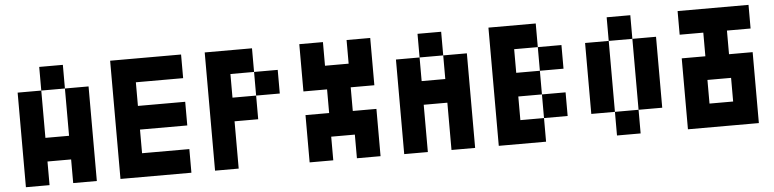

<svg xmlns="http://www.w3.org/2000/svg" viewBox="-43 -895 4461 1106"><g transform="rotate(-5 2187.5 -342.0)"><path d="M341.8 -546.9H205.1V-683.6H341.8ZM68.4 -546.9H205.1V-273.4H341.8V-546.9H478.5V0H341.8V-136.7H205.1V0H68.4Z M1025.4 -683.6V-546.9H752V-410.2H1025.4V-273.4H752V-136.7H1025.4V0H615.2V-683.6Z M1572.3 -410.2H1435.5V-546.9H1572.3ZM1435.5 -683.6V-546.9H1298.8V-410.2H1435.5V-273.4H1298.8V0H1162.1V-683.6Z M1709 -683.6H1845.7V-546.9H1982.4V-683.6H2119.1V-410.2H1982.4V-273.4H2119.1V0H1982.4V-136.7H1845.7V0H1709V-273.4H1845.7V-410.2H1709Z M2529.3 -546.9H2392.6V-683.6H2529.3ZM2255.9 -546.9H2392.6V-410.2H2529.3V-546.9H2666V0H2529.3V-273.4H2392.6V0H2255.9Z M3212.9 -410.2H3076.2V-546.9H3212.9ZM3076.2 -683.6V-546.9H2939.5V-410.2H3076.2V-273.4H2939.5V-136.7H3076.2V0H2802.7V-683.6ZM3212.9 -136.7H3076.2V-273.4H3212.9Z M3623 -546.9H3486.3V-683.6H3623ZM3623 0H3486.3V-136.7H3623ZM3623 -546.9H3759.8V-136.7H3623ZM3349.6 -546.9H3486.3V-136.7H3349.6Z M4033.2 -273.4V-136.7H4169.9V-273.4ZM4033.2 -546.9H3896.5V-683.6H4306.6V-546.9H4169.9V-410.2H4306.6V0H3896.5V-410.2H4033.2Z"/></g></svg>

Font: DatCub
Style: Bold
Weight: 700
Designer: GGBot
Version: 1.00